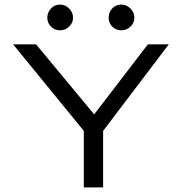

<svg xmlns="http://www.w3.org/2000/svg" viewBox="-20 -816 790 836"><path d="M345 0V-246L37 -623H137L390 -318L624 -623H715L429 -246V0ZM241 -684Q218 -684 202 -700Q186 -716 186 -739Q186 -762 202 -779Q218 -796 241 -796Q264 -796 281 -779Q298 -762 298 -739Q298 -716 281 -700Q264 -684 241 -684ZM508 -684Q485 -684 469 -700Q453 -716 453 -739Q453 -763 469 -779.5Q485 -796 508 -796Q531 -796 548 -779Q565 -762 565 -739Q565 -716 548 -700Q531 -684 508 -684Z"/></svg>

Font: Inconsolata ExtraExpanded
Style: Regular
Weight: 400
Width: 8
Monospace: yes
Designer: Raph Levien, Cyreal, Brenton Simpson
Foundry: Raph Levien, Cyreal, Google
Version: Version 3.000; ttfautohint (v1.8.2.53-6de2)